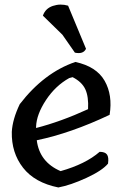

<svg xmlns="http://www.w3.org/2000/svg" viewBox="-20 -826 555 846"><path d="M312 -553Q405 -533 441 -470Q477 -407 463 -320Q292 -239 142 -208Q154 -112 247 -72Q357 -103 419 -157Q443 -157 451.5 -145Q460 -133 456 -105Q430 -74 360.5 -42Q291 -10 237 0Q133 -21 81.5 -87Q30 -153 32 -245Q35 -300 67 -367Q174 -506 312 -553ZM139 -268V-262Q248 -290 368 -345Q371 -400 356 -432.5Q341 -465 300 -486L285 -482Q224 -448 182.5 -385Q141 -322 139 -268ZM310 -594 255 -673 169 -757Q180 -789 213 -800Q246 -811 280 -801L359 -611Q347 -586 310 -594Z"/></svg>

Font: Tillana Medium
Style: Regular
Weight: 500
Designer: Lipi Raval (Devanagari, Latin), Jonny Pinhorn (Latin)
Foundry: Indian Type Foundry
Version: Version 2.003;PS 1.0;hotconv 1.0.79;makeotf.lib2.5.61930; tt